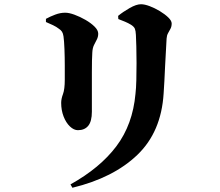

<svg xmlns="http://www.w3.org/2000/svg" viewBox="-20 -813 1040 907"><path d="M313 58Q453 -20 530 -122.5Q607 -225 620 -370Q623 -395 624 -434Q625 -473 625 -515Q625 -557 624 -593Q623 -629 622 -648Q621 -668 617 -677.5Q613 -687 599 -696Q586 -704 570.5 -710.5Q555 -717 539 -723L538 -738Q561 -757 592.5 -775Q624 -793 646 -793Q663 -793 687 -784Q711 -775 735 -760.5Q759 -746 775 -730.5Q791 -715 791 -702Q791 -688 785.5 -677.5Q780 -667 774 -656.5Q768 -646 767 -631Q766 -610 764 -575.5Q762 -541 760 -502.5Q758 -464 756.5 -429.5Q755 -395 753 -372Q742 -190 629 -81.5Q516 27 322 74ZM348 -198Q329 -198 310.5 -215.5Q292 -233 280.5 -262.5Q269 -292 269 -327Q269 -346 277.5 -368.5Q286 -391 286 -437Q286 -463 286 -502.5Q286 -542 284.5 -581Q283 -620 280 -641Q278 -655 273 -663Q268 -671 257 -678Q247 -686 230.5 -694Q214 -702 197 -709V-724Q217 -735 241 -744Q265 -753 288 -753Q306 -753 332 -743.5Q358 -734 384 -719Q410 -704 427 -687Q444 -670 444 -654Q444 -639 437.5 -626.5Q431 -614 424 -600Q417 -586 416 -564Q415 -551 414.5 -526.5Q414 -502 414 -470.5Q414 -439 414 -405.5Q414 -372 414 -341Q414 -310 414 -285Q414 -240 397 -219Q380 -198 348 -198Z"/></svg>

Font: Noto Serif JP ExtraLight Black
Style: Regular
Weight: 900
Version: Version 2.003-H1;hotconv 1.1.1;makeotfexe 2.6.0